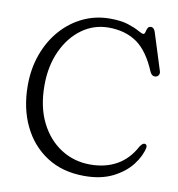

<svg xmlns="http://www.w3.org/2000/svg" viewBox="-81 -786 813 876"><g transform="rotate(10 325.0 -348.0)"><path d="M623.5 -161Q615.5 -121 584 -80.2Q552.5 -39.5 498 -12.2Q443.5 15 366.5 15Q265.5 15 192.8 -32Q120 -79 80.8 -160.8Q41.5 -242.5 41.5 -348Q41.5 -426 65.8 -492.5Q90 -559 133.2 -608.2Q176.5 -657.5 234.2 -685Q292 -712.5 359.5 -712.5Q410 -712.5 443 -701.8Q476 -691 494.2 -680.5Q512.5 -670 519.5 -670Q525.5 -670 527.8 -679.5Q530 -689 534 -698.2Q538 -707.5 549.5 -707.5Q563.5 -707.5 570 -686.5L624 -515.5Q627 -505.5 622.5 -497.5Q618 -489.5 607.5 -488Q591 -486.5 582.5 -505.5Q544.5 -596.5 490.8 -633.8Q437 -671 360 -671Q291.5 -671 236.2 -631Q181 -591 148.8 -521Q116.5 -451 116.5 -361Q116.5 -261.5 152.2 -190Q188 -118.5 248.5 -79.8Q309 -41 384 -41Q454 -41 506.8 -70.5Q559.5 -100 592 -161Q604 -179 614 -177.5Q625.5 -175.5 623.5 -161Z"/></g></svg>

Font: Fraunces 72pt SuperSoft Light
Style: Regular
Weight: 300
Version: Version 1.000;[0bf87f6ff]